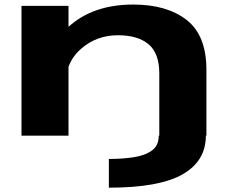

<svg xmlns="http://www.w3.org/2000/svg" viewBox="-20 -612 1054 866"><path d="M471 234.5V105Q532 105 583 97.2Q634 89.5 665 67Q696 44.5 696 0H698.5V-280.5Q698.5 -372 650 -412.5Q601.5 -453 512 -453Q416 -453 347 -393Q305.5 -357 289 -310.5V0H77V-585.5H289V-491Q399.5 -591.5 581 -591.5Q732.5 -591.5 821.8 -522Q911 -452.5 911 -297V0H908.5Q908.5 114.5 803.2 174.5Q698 234.5 471 234.5Z"/></svg>

Font: Anybody UltraExpanded Regular
Style: Bold
Weight: 700
Width: 9
Designer: Tyler Finck
Foundry: Etcetera Type Company
Version: Version 1.010; ttfautohint (v1.8.3) -l 8 -r 50 -G 200 -x 14 